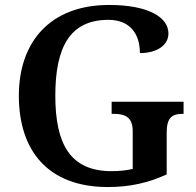

<svg xmlns="http://www.w3.org/2000/svg" viewBox="-20 -744 789 774"><path d="M415 10C504 10 578 -7 652 -41V-211C652 -270 675 -285 714 -285H720V-334H430V-285H440C486 -285 515 -270 515 -215V-63C490 -57 460 -54 430 -54C264 -54 203 -162 203 -358C203 -554 262 -664 417 -664C507 -664 544 -604 544 -530C616 -530 659 -564 659 -609C659 -674 579 -724 420 -724C181 -724 56 -574 56 -358C56 -137 173 10 415 10Z"/></svg>

Font: Noto Serif Ethiopic SemiBold
Style: Regular
Weight: 600
Designer: Monotype Design Team
Foundry: Monotype Imaging Inc.
Version: Version 2.102